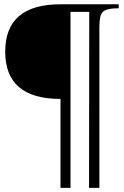

<svg xmlns="http://www.w3.org/2000/svg" viewBox="-20 -682 590 916"><path d="M546.4 -642.6Q486.8 -642.6 469.7 -624.5Q454.1 -608.4 454.1 -552.2V214.4H404.8L405.8 -625.5H316.4V214.4H268.6V-210Q4.9 -210 4.9 -435.5Q4.9 -661.6 268.6 -661.6H546.4Z"/></svg>

Font: Dai Banna SIL Book
Style: Bold
Weight: 700
Designer: Victor Gaultney
Foundry: SIL International
Version: Version 2.000